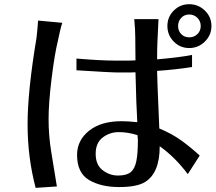

<svg xmlns="http://www.w3.org/2000/svg" viewBox="-20 -867 1046 928"><path d="M156.2 -682.6Q158.2 -701.2 160.6 -724.1Q163.1 -747.1 164.1 -767.6L281.2 -756.8Q276.4 -744.1 270.5 -718.8Q264.6 -693.4 259.8 -669.9Q244.1 -606.4 229.5 -488.3Q214.8 -370.1 214.8 -290.5Q214.8 -210.9 228 -130.9Q241.2 -50.8 254.9 34.2L152.3 41Q113.3 -106.4 113.3 -266.1Q113.3 -425.8 156.2 -682.6ZM349.6 -527.3V-584Q466.8 -574.2 528.3 -574.2H605.5Q621.1 -574.2 634.8 -575.2L633.8 -686.5Q633.8 -723.6 628.9 -774.4H746.1Q745.1 -758.8 744.1 -732.4Q743.2 -706.1 741.2 -670.9Q739.3 -635.7 739.3 -580.1Q850.6 -589.8 908.2 -601.6V-543Q827.1 -530.3 739.3 -524.4Q741.2 -450.2 744.6 -376Q748 -301.8 750 -246.1Q813.5 -219.7 860.4 -185.1Q907.2 -150.4 945.3 -115.2L887.7 -25.4Q826.2 -107.4 752 -160.2Q752 -32.2 682.6 11.7Q643.6 37.1 555.7 37.1Q467.8 37.1 410.2 2.9Q352.5 -31.2 352.5 -118.2Q352.5 -188.5 410.2 -234.9Q467.8 -281.2 567.4 -281.2Q598.6 -281.2 643.6 -276.4Q638.7 -353.5 634.8 -517.6Q621.1 -516.6 608.4 -516.6H555.7Q515.6 -516.6 349.6 -527.3ZM646.5 -190.4 644.5 -213.9Q597.7 -228.5 554.2 -228.5Q510.7 -228.5 476.6 -202.6Q442.4 -176.8 442.4 -123.5Q442.4 -70.3 476.1 -44.4Q509.8 -18.6 550.3 -18.6Q590.8 -18.6 610.8 -34.2Q630.9 -49.8 638.7 -86.9Q646.5 -124 646.5 -190.4ZM789.1 -741.2Q789.1 -785.2 819.8 -815.9Q850.6 -846.7 894.5 -846.7Q938.5 -846.7 970.2 -815.9Q1002 -785.2 1002 -741.2Q1002 -697.3 970.2 -666Q938.5 -634.8 894.5 -634.8Q850.6 -634.8 819.8 -666Q789.1 -697.3 789.1 -741.2ZM840.8 -741.2Q840.8 -717.8 856 -702.1Q871.1 -686.5 894.5 -686.5Q918 -686.5 934.1 -702.1Q950.2 -717.8 950.2 -741.2Q950.2 -764.6 934.1 -780.8Q918 -796.9 894.5 -796.9Q871.1 -796.9 856 -780.8Q840.8 -764.6 840.8 -741.2Z"/></svg>

Font: GenEi LateMin P v2
Style: Medium
Weight: 500
Designer: o_tamon (Modified)
Foundry: o_tamon / Adobe Systems Incorporated / FONT 910 / Philipp H. Poll
Version: Version 2.1;Original Version 1.004